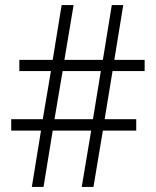

<svg xmlns="http://www.w3.org/2000/svg" viewBox="-20 -734 611 754"><path d="M422 -455H548V-499H429L464 -714H419L384 -499H233L269 -714H222L187 -499H56V-455H180L148 -266H24V-221H141L105 0H151L187 -221H338L301 0H347L384 -221H515V-266H391ZM194 -266 226 -455H376L345 -266Z"/></svg>

Font: Noto Sans Gujarati UI SemiCondensed Light
Style: Regular
Weight: 300
Width: 4
Designer: Jelle Bosma - Monotype Design Team, Universal Thirst
Foundry: Monotype Imaging Inc.
Version: Version 2.106